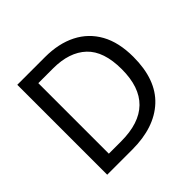

<svg xmlns="http://www.w3.org/2000/svg" viewBox="-174 -896 1078 1078"><g transform="rotate(-45 365.0 -357.0)"><path d="M669 -364Q669 -183 570.5 -91.5Q472 0 296 0H97V-714H317Q425 -714 504 -674Q583 -634 626 -556.5Q669 -479 669 -364ZM574 -361Q574 -504 503.5 -570.5Q433 -637 304 -637H187V-77H284Q574 -77 574 -361Z"/></g></svg>

Font: Noto Sans Imperial Aramaic
Style: Regular
Weight: 400
Designer: Monotype Design Team
Foundry: Monotype Imaging Inc.
Version: Version 2.001; ttfautohint (v1.8.4.7-5d5b)